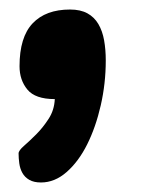

<svg xmlns="http://www.w3.org/2000/svg" viewBox="-20 -198 299 403"><path d="M95 10Q54 10 37.5 -10Q21 -30 21 -59Q21 -120 48.5 -149Q76 -178 127 -178Q149 -178 163.5 -170Q178 -162 186.5 -147.5Q195 -133 198.5 -113.5Q202 -94 202 -71Q202 -23 191.5 23Q181 69 163 105Q145 141 120 163Q95 185 66 185Q51 185 41.5 179.5Q32 174 27 165Q22 156 20.5 145Q19 134 19 124Q19 118 30.5 108Q42 98 56 84Q70 70 82 51.5Q94 33 95 10Z"/></svg>

Font: PoetsenOne
Style: Regular
Weight: 400
Designer: Rodrigo Fuenzalida, Pablo Impallari
Foundry: Pablo Impallari, Rodrigo Fuenzalida
Version: Version 1.000; ttfautohint (v0.8) -G 200 -r 50